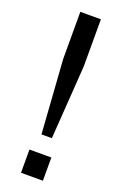

<svg xmlns="http://www.w3.org/2000/svg" viewBox="-143 -773 520 816"><g transform="rotate(20 117.0 -364.5)"><path d="M94 -183 71 -516V-729H164V-516L141 -183ZM68 0V-105H167V0Z"/></g></svg>

Font: Mona Sans Condensed Medium
Style: Regular
Weight: 500
Width: 3
Designer: Deni Anggara
Foundry: GitHub
Version: Version 1.001; ttfautohint (v1.8.4.7-5d5b);gftools[0.9.31]